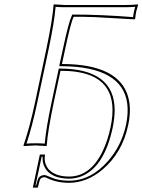

<svg xmlns="http://www.w3.org/2000/svg" viewBox="-20 -668 654 882"><path d="M568.8 -92.8Q542 33.2 451.7 110.4Q379.4 171.4 297.4 171.9Q240.7 171.9 196.3 149.9Q188.5 146 184.1 146Q170.9 146.5 165 154.8Q161.1 161.6 153.8 193.8H130.9L163.1 42H187Q179.7 81.1 203.6 109.9Q234.4 142.6 296.4 143.1Q396.5 143.1 452.6 24.4Q474.6 -22 487.8 -83Q535.6 -308.1 332 -337.9Q298.3 -342.8 257.8 -342.8L227.5 -200.2Q199.2 -66.4 194.8 0L193.4 2.9Q191.4 2.9 142.1 0L89.4 2.9L87.9 0Q115.7 -79.6 141.6 -200.2L193.4 -444.8Q221.2 -577.6 226.1 -645L227.5 -647.9Q229.5 -647.9 279.3 -645H552.2Q588.4 -645 612.8 -647.9L614.3 -645Q614.3 -645 606 -616.2Q602.5 -599.1 601.1 -583L598.1 -579.1Q598.1 -579.1 414.6 -589.4Q362.3 -591.3 318.4 -590.8Q304.7 -563 279.8 -444.8L264.6 -374Q526.4 -373.5 568.8 -222.7Q584.5 -166.5 568.8 -92.8ZM559.1 -95.2Q602.5 -306.6 389.2 -352.1Q333.5 -363.8 264.6 -363.8L252 -364.3L270 -447.3Q295.4 -565.9 309.6 -595.7L312.5 -601.1H318.4Q442.4 -601.1 591.3 -589.4Q593.3 -605.5 596.2 -618.2Q598.1 -626 601.1 -636.7Q578.6 -634.8 552.2 -634.8H279.3Q254.9 -634.8 235.4 -636.7Q230 -568.4 203.6 -442.9L151.4 -197.8Q127.4 -84.5 101.6 -8.3Q121.1 -9.8 142.1 -9.8Q167 -9.8 185.5 -8.3Q190.9 -75.7 217.8 -202.1L250 -353H257.8Q506.3 -351.1 506.8 -161.6Q506.3 -124 497.6 -81.1Q458 104 348.6 144Q323.2 152.8 296.4 152.8Q228.5 152.3 196.3 116.7Q173.3 88.4 175.8 51.8H171.4L143.1 184.1H146Q153.3 155.3 157.2 148.9Q166.5 136.7 184.1 136.2Q190.9 136.2 216.8 147.9Q249 162.1 297.4 162.1Q397.5 162.1 477.1 70.8Q538.6 0 559.1 -95.2Z"/></svg>

Font: Linux Biolinum Outline O
Style: Italic
Weight: 400
Italic angle: -12°
Designer: Philipp H. Poll
Foundry: Philipp H. Poll
Version: Version 0.6.2